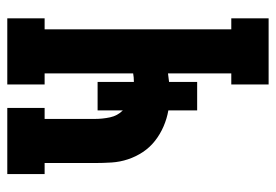

<svg xmlns="http://www.w3.org/2000/svg" viewBox="-138 -638 775 540"><g transform="rotate(-90 250.0 -367.5)"><path d="M283 0V-105H314V-283Q308 -282 302 -281.5Q296 -281 290 -280V-201H210V-282Q187 -286 165 -295.5Q143 -305 124.5 -319.5Q106 -334 93 -353.5Q80 -373 72.5 -395.5Q65 -418 63.5 -441.5Q62 -465 62 -489V-630H31V-735H217V-630H186V-489Q186 -467 190.5 -446Q195 -425 210 -410V-481H290V-379Q290 -379 290.5 -379Q291 -379 292 -379Q297 -379 303 -379.5Q309 -380 314 -381V-630H283V-735H469V-630H438V-105H469V0Z"/></g></svg>

Font: Iosevka Slab Extrabold
Style: Regular
Weight: 800
Monospace: yes
Designer: Belleve Invis
Foundry: Belleve Invis
Version: Version 11.1.1; ttfautohint (v1.8.3)